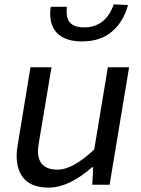

<svg xmlns="http://www.w3.org/2000/svg" viewBox="-20 -843 645 876"><path d="M56 -134Q56 -157 63 -195L119 -536H215L160 -208Q153 -168 153 -155Q153 -69 243 -69Q312 -69 410 -161L472 -536H569L480 0H401L405 -80H400Q294 13 202 13Q129 13 92.5 -24.5Q56 -62 56 -134ZM209 -781Q209 -799 212 -812H285L284 -788Q284 -718 363 -718Q462 -718 499 -823L564 -820Q544 -745 491.5 -699.5Q439 -654 354 -654Q284 -654 246.5 -686.5Q209 -719 209 -781Z"/></svg>

Font: Nebula Sans Medium
Style: Regular
Weight: 500
Italic angle: -9°
Designer: Paul D. Hunt for Adobe (as Source Sans)
Foundry: Nebula Entertainment & Broadcasting LLC
Version: Version 1.010